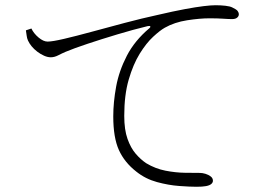

<svg xmlns="http://www.w3.org/2000/svg" viewBox="-20 -721 1040 734"><path d="M731 -7Q706 -7 665 -10Q624 -13 580 -25Q536 -37 501 -65Q456 -100 434.5 -147.5Q413 -195 413 -276Q413 -330 424 -390Q435 -450 465 -508Q495 -566 551 -613Q556 -617 554.5 -620Q553 -623 544 -621Q490 -608 428.5 -589.5Q367 -571 314.5 -553.5Q262 -536 231 -523Q217 -517 202.5 -509.5Q188 -502 174 -502Q162 -502 148.5 -508Q135 -514 122.5 -523.5Q110 -533 101 -544Q92 -555 87 -566Q83 -575 82 -584.5Q81 -594 79 -605L100 -612Q109 -593 127.5 -577.5Q146 -562 162 -562Q180 -562 225 -572.5Q270 -583 330.5 -599.5Q391 -616 457 -633.5Q523 -651 583 -664Q643 -678 686 -686Q729 -694 758 -697.5Q787 -701 804 -701Q823 -701 841.5 -699Q860 -697 869 -692Q884 -685 888.5 -679Q893 -673 893 -666Q893 -659 886.5 -653.5Q880 -648 867 -648Q854 -648 833 -649.5Q812 -651 781 -651Q744 -651 695.5 -643.5Q647 -636 610 -615Q592 -605 565.5 -580.5Q539 -556 514 -515.5Q489 -475 472 -416.5Q455 -358 455 -278Q455 -225 467.5 -190Q480 -155 499 -133Q518 -111 539 -97Q574 -76 612.5 -68.5Q651 -61 686.5 -60.5Q722 -60 744 -60Q754 -60 765.5 -56.5Q777 -53 785.5 -46.5Q794 -40 794 -30Q794 -23 787.5 -17.5Q781 -12 767.5 -9.5Q754 -7 731 -7Z"/></svg>

Font: Noto Serif SC ExtraLight
Style: Regular
Weight: 200
Designer: Ryoko NISHIZUKA 西塚涼子 (kana & ideographs); Frank Grießhammer (Latin, Greek & Cyrillic); Wenlong ZHANG 张文龙 (bopomofo); San
Foundry: Adobe
Version: Version 2.002-H1;hotconv 1.1.0;makeotfexe 2.6.0